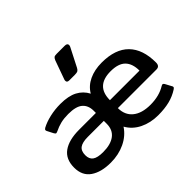

<svg xmlns="http://www.w3.org/2000/svg" viewBox="-158 -999 1267 1267"><g transform="rotate(-45 475.5 -365.5)"><path d="M403 -579Q403 -587 405 -591L452 -722Q458 -736 464.5 -741Q471 -746 489 -746H563Q588 -746 588 -729Q588 -722 584 -714L518 -585Q511 -572 503 -567.5Q495 -563 476 -563H424Q403 -563 403 -579ZM39 -133Q39 -212 91.5 -249.5Q144 -287 240 -287H396V-307Q396 -357 365 -384Q334 -411 262 -411Q222 -411 191 -403.5Q160 -396 130 -381Q120 -377 118 -377Q114 -377 110.5 -380.5Q107 -384 104 -390L83 -431Q80 -437 80 -441Q80 -448 90 -454Q125 -473 173 -484Q221 -495 272 -495Q347 -495 392.5 -471Q438 -447 462 -401Q489 -447 540 -471Q591 -495 658 -495Q784 -495 848 -430Q912 -365 912 -242Q912 -207 881 -207H521Q521 -142 565 -106Q609 -70 689 -70Q771 -70 829 -106Q836 -110 841 -110Q846 -110 852 -101L875 -58Q879 -53 879 -47Q879 -40 869 -34Q829 -8 782.5 3.5Q736 15 677 15Q605 15 548 -13Q491 -41 461 -94Q427 -42 367 -13.5Q307 15 234 15Q145 15 92 -21.5Q39 -58 39 -133ZM797 -281Q797 -346 764 -379.5Q731 -413 659 -413Q521 -413 521 -281ZM396 -186V-213H246Q196 -213 172.5 -196Q149 -179 149 -139Q149 -103 172 -86.5Q195 -70 247 -70Q318 -70 357 -99.5Q396 -129 396 -186Z"/></g></svg>

Font: Mitr
Style: Regular
Weight: 400
Designer: Thanarat Vachiruckul
Foundry: Cadson Demak
Version: Version 1.003